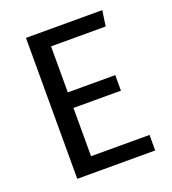

<svg xmlns="http://www.w3.org/2000/svg" viewBox="-127 -785 790 882"><g transform="rotate(-20 267.5 -344.5)"><path d="M100 -689H473L462 -613H195V-388H427V-312H195V-76H481V0H100Z"/></g></svg>

Font: Fira Sans Variable
Style: Regular
Weight: 400
Designer: Carrois Corporate & Edenspiekermann AG
Foundry: Carrois Corporate GbR & Edenspiekermann AG
Version: Version 4.202